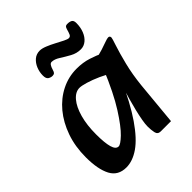

<svg xmlns="http://www.w3.org/2000/svg" viewBox="-195 -793 924 924"><g transform="rotate(-45 267.0 -330.5)"><path d="M128 16Q72 16 48 -29.5Q24 -75 24 -157Q24 -230 45.5 -291Q67 -352 104 -396.5Q141 -441 190 -465.5Q239 -490 294 -490Q337 -490 372.5 -478.5Q408 -467 433 -455L404 -350Q377 -368 343.5 -383Q310 -398 281.5 -406.5Q253 -415 239 -415Q211 -415 187.5 -387.5Q164 -360 150.5 -311.5Q137 -263 137 -200Q137 -142 145.5 -112Q154 -82 173 -82Q186 -82 217 -111.5Q248 -141 292 -210Q336 -279 385 -397L413 -308Q359 -188 310 -117Q261 -46 216 -15Q171 16 128 16ZM367 10Q347 10 343 -9.5Q339 -29 339 -51Q339 -68 343.5 -93Q348 -118 355 -147Q362 -176 370 -204L392 -279L363 -305L387 -456Q419 -461 443.5 -469Q468 -477 484.5 -483Q501 -489 508 -489Q519 -489 519 -477Q519 -472 506.5 -434.5Q494 -397 479.5 -339Q465 -281 458 -213L437 10ZM156 -581Q156 -605 165 -627Q174 -649 190.5 -663Q207 -677 230 -677Q245 -677 266 -668.5Q287 -660 308.5 -648.5Q330 -637 347 -628.5Q364 -620 372 -620Q382 -620 386.5 -630Q391 -640 395 -655Q398 -666 402 -670Q406 -674 414 -674Q431 -674 440 -668.5Q449 -663 449 -646Q449 -617 439.5 -593Q430 -569 413 -555Q396 -541 375 -541Q347 -541 321.5 -555Q296 -569 273.5 -583.5Q251 -598 232 -598Q225 -598 219.5 -590.5Q214 -583 209 -566Q206 -555 201.5 -551Q197 -547 188 -547Q177 -547 166.5 -553.5Q156 -560 156 -581Z"/></g></svg>

Font: Alkatra
Style: Regular
Weight: 400
Designer: Suman Bhandary
Version: Version 1.100;gftools[0.9.22]